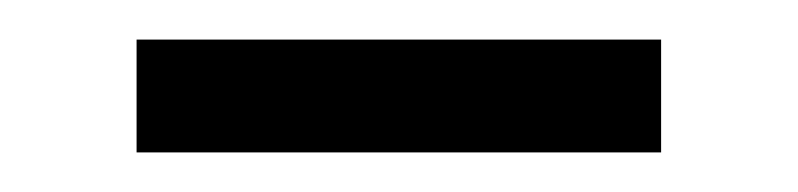

<svg xmlns="http://www.w3.org/2000/svg" viewBox="-20 -594 403 97"><path d="M49 -517V-574H314V-517Z"/></svg>

Font: EauTest Medium
Style: Regular
Weight: 500
Designer: Christian Thalmann (Catharsis Fonts)
Version: Version 0.001;PS 000.001;hotconv 1.0.88;makeotf.lib2.5.64775